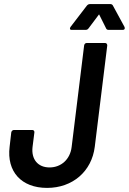

<svg xmlns="http://www.w3.org/2000/svg" viewBox="-20 -910 630 938"><path d="M330 -764H398C404 -764 409 -766 413 -772L461 -836C463 -840 465 -840 466 -836L498 -772C500 -766 505 -764 511 -764H579C589 -764 592 -771 588 -779L532 -882C530 -887 525 -890 520 -890H419C413 -890 408 -887 404 -882L325 -779C319 -771 321 -764 330 -764ZM210 8C334 8 428 -72 443 -193L504 -688C504 -695 500 -700 493 -700H404C397 -700 392 -695 391 -688L330 -192C323 -132 279 -92 222 -92C165 -92 132 -132 139 -192L148 -263C149 -270 144 -275 138 -275H48C42 -275 36 -270 35 -263L27 -193C12 -72 84 8 210 8Z"/></svg>

Font: Barlow Semi Condensed SemiBold
Style: Italic
Weight: 600
Width: 4
Italic angle: -7°
Designer: Jeremy Tribby
Foundry: Tribby Type
Version: Version 1.422;hotconv 1.0.109;makeotfexe 2.5.65596